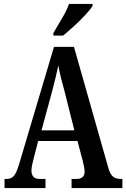

<svg xmlns="http://www.w3.org/2000/svg" viewBox="-20 -951 639 971"><path d="M3 0V-46H14Q36 -46 49.5 -60.5Q63 -75 77 -122L253 -714H354L529 -98Q538 -68 552.5 -57Q567 -46 591 -46H599V0H342V-46H366Q408 -46 408 -83Q408 -94 404.5 -110Q401 -126 398 -139L372 -238H173L150 -149Q147 -137 143 -119Q139 -101 139 -88Q139 -69 148.5 -57.5Q158 -46 183 -46H210V0ZM190 -292H356L308 -483Q297 -523 288.5 -557Q280 -591 275 -620Q269 -591 261 -558Q253 -525 244 -491ZM250 -784Q270 -819 293.5 -858Q317 -897 329 -931H448V-921Q438 -904 412.5 -876.5Q387 -849 356 -820.5Q325 -792 299 -771H250Z"/></svg>

Font: Noto Serif Bengali ExtraCondensed SemiBold
Style: Regular
Weight: 600
Width: 2
Designer: Juan Bruce, Universal Thirst, Indian Type Foundry and the Monotype Design Team.
Foundry: Monotype Imaging Inc.
Version: Version 2.003; ttfautohint (v1.8.4.7-5d5b)